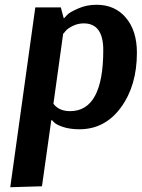

<svg xmlns="http://www.w3.org/2000/svg" viewBox="-20 -531 594 805"><path d="M128 -500H235L247 -455H249Q254 -461 263.5 -470.5Q273 -480 308 -495.5Q343 -511 385 -511Q462 -511 508 -456.5Q554 -402 554 -310Q554 -172 487 -80.5Q420 11 313 11Q274 11 245 1.5Q216 -8 207 -18L198 -27H195L156 250L23 254ZM245 -391 204 -96Q227 -65 274 -65Q413 -65 413 -321Q413 -433 331 -433Q307 -433 285.5 -422.5Q264 -412 255 -401L246 -390Z"/></svg>

Font: Arsenal
Style: Bold Italic
Weight: 700
Italic angle: -9.10001°
Designer: Andrij Shevchenko
Foundry: Stairsfor
Version: Version 2.001;PS 002.001;hotconv 1.0.88;makeotf.lib2.5.64775